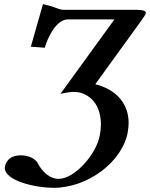

<svg xmlns="http://www.w3.org/2000/svg" viewBox="-20 -693 720 921"><path d="M633 -646H282C273 -646 256 -652 240 -658C232 -662 214 -667 186 -673L128 -469L195 -464C207 -509 248 -599 305 -600H529L270 -243C314 -252 324 -252 337 -252C389 -252 464 -211 464 -96C464 -79 462 -62 459 -46C444 46 338 165 261 165C220 165 183 133 160 88C148 67 115 52 79 52C29 52 9 80 4 105C3.2 109.3 3 111.1 3 112C3 175 152 208 236 208C403 208 564 83 592 -54C595 -71 597 -88 597 -103C597 -188 547 -261 437 -289L652 -586C668 -608 680 -625 680 -631C680 -640 667 -646 633 -646Z"/></svg>

Font: Linux Libertine O
Style: Bold Italic
Weight: 700
Italic angle: -11.5°
Designer: Philipp H. Poll
Foundry: Philipp H. Poll
Version: Version 4.1.0